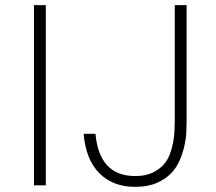

<svg xmlns="http://www.w3.org/2000/svg" viewBox="-20 -720 840 746"><path d="M112 -700H158V0H112ZM505 6Q418 6 365.5 -47.5Q313 -101 305 -200H351Q366 -36 505 -36Q543 -36 569 -47.5Q595 -59 612.5 -77Q630 -95 639 -118.5Q648 -142 652.5 -165.5Q657 -189 658 -211.5Q659 -234 659 -250V-700H705V-245Q705 -231 704 -207Q703 -183 697 -155.5Q691 -128 679 -99Q667 -70 645 -47Q623 -24 588.5 -9Q554 6 505 6Z"/></svg>

Font: PT Root UI Light
Style: Regular
Weight: 300
Designer: Vitaly Kuzmin
Foundry: ParaType Ltd.
Version: Version 2.000G